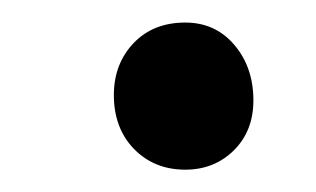

<svg xmlns="http://www.w3.org/2000/svg" viewBox="-20 -340 283 172"><path d="M146 -188Q118.2 -188 100.1 -206.5Q82 -225.1 82 -254.9Q82 -282.7 99.6 -301.3Q117.2 -319.8 146 -319.8Q172.9 -319.8 189.9 -299.8Q207 -279.8 207 -250Q207 -222.7 189.5 -205.3Q171.9 -188 146 -188Z"/></svg>

Font: Junicode SmCond Medium
Style: Italic
Weight: 500
Width: 4
Italic angle: -11°
Designer: Peter S. Baker
Version: Version 2.206